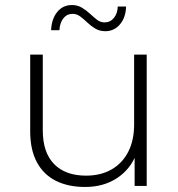

<svg xmlns="http://www.w3.org/2000/svg" viewBox="-20 -739 709 763"><path d="M318 4Q251 4 202 -20.5Q153 -45 126.5 -94.5Q100 -144 100 -217V-522H150V-221Q150 -133 195 -87Q240 -41 322 -41Q381 -41 424 -66Q467 -91 490 -136.5Q513 -182 513 -244V-522H563V0H515V-145L522 -128Q499 -67 445.5 -31.5Q392 4 318 4ZM398 -615Q376 -615 358.5 -625.5Q341 -636 327 -649.5Q313 -663 299 -673.5Q285 -684 269 -684Q246 -684 232 -666.5Q218 -649 216 -619H183Q185 -664 207.5 -691.5Q230 -719 266 -719Q288 -719 305.5 -708.5Q323 -698 337.5 -684.5Q352 -671 365.5 -660.5Q379 -650 395 -650Q418 -650 432.5 -667.5Q447 -685 448 -713H481Q480 -670 457 -642.5Q434 -615 398 -615Z"/></svg>

Font: MOST Montserrat Light
Style: Regular
Weight: 300
Designer: Julieta Ulanovsky
Foundry: Julieta Ulanovsky
Version: Version 8.000;March 11, 2024;FontCreator 15.0.0.2926 64-bit